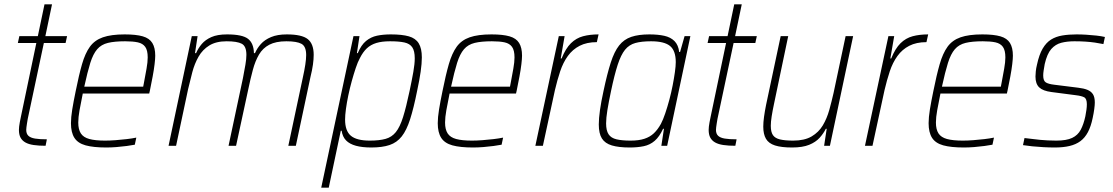

<svg xmlns="http://www.w3.org/2000/svg" viewBox="-20 -678 5175 893"><path d="M192 0Q160 0 136.5 -3.5Q113 -7 98 -15.5Q83 -24 75.5 -38Q68 -52 68 -74Q68 -81 69 -89.5Q70 -98 72 -109Q74 -120 77 -134L149 -478H63L70 -510H156L187 -658H222L191 -510H292L285 -478H184L109 -125Q107 -114 105.5 -104Q104 -94 103 -86.5Q102 -79 102 -74Q102 -56 112 -46.5Q122 -37 143 -33.5Q164 -30 198 -30Z M474 8Q414 8 378 -2Q342 -12 326 -37Q310 -62 310 -105Q310 -132 316 -169Q322 -206 332 -254Q347 -329 361.5 -379.5Q376 -430 398 -460.5Q420 -491 458.5 -504.5Q497 -518 560 -518Q613 -518 644 -509Q675 -500 688.5 -478Q702 -456 702 -419Q702 -405 699 -379.5Q696 -354 690 -322Q684 -290 677 -256L674 -243H365Q356 -199 350 -165.5Q344 -132 344 -108Q344 -76 356 -57.5Q368 -39 395.5 -31.5Q423 -24 469 -24Q491 -24 517.5 -26Q544 -28 569.5 -31Q595 -34 614 -38L607 -5Q592 -2 569.5 1Q547 4 522 6Q497 8 474 8ZM372 -275H646L650 -296Q656 -328 661.5 -358.5Q667 -389 667 -411Q667 -444 655.5 -460Q644 -476 621 -481Q598 -486 562 -486Q513 -486 482 -478.5Q451 -471 432 -449Q413 -427 400 -385.5Q387 -344 372 -275Z M764 0 872 -510H899L887 -431H892Q902 -454 918.5 -473.5Q935 -493 963 -505.5Q991 -518 1036 -518Q1107 -518 1133.5 -497.5Q1160 -477 1161 -431H1166Q1176 -454 1193.5 -473.5Q1211 -493 1240.5 -505.5Q1270 -518 1314 -518Q1384 -518 1411.5 -496Q1439 -474 1439 -423Q1439 -403 1435.5 -377.5Q1432 -352 1424 -320L1356 0H1321L1388 -315Q1396 -351 1400 -377.5Q1404 -404 1404 -422Q1404 -462 1382.5 -474Q1361 -486 1312 -486Q1263 -486 1232.5 -470Q1202 -454 1184.5 -424Q1167 -394 1156 -353Q1145 -312 1135 -264L1078 0H1043L1110 -315Q1117 -351 1121.5 -377.5Q1126 -404 1126 -423Q1126 -463 1104.5 -474.5Q1083 -486 1034 -486Q985 -486 953.5 -466.5Q922 -447 903.5 -414.5Q885 -382 874.5 -342.5Q864 -303 855 -264L799 0Z M1474 195 1624 -510H1652L1640 -431H1644Q1660 -469 1682.5 -487.5Q1705 -506 1733.5 -512Q1762 -518 1798 -518Q1850 -518 1881.5 -509Q1913 -500 1927.5 -476.5Q1942 -453 1942 -411Q1942 -383 1936.5 -344.5Q1931 -306 1920 -255Q1904 -175 1887.5 -123.5Q1871 -72 1848.5 -43.5Q1826 -15 1792 -3.5Q1758 8 1707 8Q1665 8 1635.5 0Q1606 -8 1589.5 -25Q1573 -42 1569 -70H1565L1509 195ZM1700 -24Q1744 -24 1773 -32Q1802 -40 1821 -63.5Q1840 -87 1854.5 -133Q1869 -179 1885 -255Q1896 -307 1902.5 -344Q1909 -381 1909 -407Q1909 -441 1897.5 -458Q1886 -475 1861 -480.5Q1836 -486 1794 -486Q1756 -486 1730 -478Q1704 -470 1686 -453Q1668 -436 1654 -408Q1644 -390 1634.5 -361.5Q1625 -333 1616 -300.5Q1607 -268 1600 -234.5Q1593 -201 1589 -171.5Q1585 -142 1585 -122Q1585 -69 1612 -46.5Q1639 -24 1700 -24Z M2180 8Q2120 8 2084 -2Q2048 -12 2032 -37Q2016 -62 2016 -105Q2016 -132 2022 -169Q2028 -206 2038 -254Q2053 -329 2067.5 -379.5Q2082 -430 2104 -460.5Q2126 -491 2164.5 -504.5Q2203 -518 2266 -518Q2319 -518 2350 -509Q2381 -500 2394.5 -478Q2408 -456 2408 -419Q2408 -405 2405 -379.5Q2402 -354 2396 -322Q2390 -290 2383 -256L2380 -243H2071Q2062 -199 2056 -165.5Q2050 -132 2050 -108Q2050 -76 2062 -57.5Q2074 -39 2101.5 -31.5Q2129 -24 2175 -24Q2197 -24 2223.5 -26Q2250 -28 2275.5 -31Q2301 -34 2320 -38L2313 -5Q2298 -2 2275.5 1Q2253 4 2228 6Q2203 8 2180 8ZM2078 -275H2352L2356 -296Q2362 -328 2367.5 -358.5Q2373 -389 2373 -411Q2373 -444 2361.5 -460Q2350 -476 2327 -481Q2304 -486 2268 -486Q2219 -486 2188 -478.5Q2157 -471 2138 -449Q2119 -427 2106 -385.5Q2093 -344 2078 -275Z M2470 0 2579 -510H2606L2588 -406H2592Q2611 -453 2635.5 -477Q2660 -501 2692 -509.5Q2724 -518 2764 -518L2756 -482Q2709 -482 2676 -465Q2643 -448 2621 -417.5Q2599 -387 2585.5 -346.5Q2572 -306 2561 -259L2505 0Z M2909 8Q2858 8 2826 -1.5Q2794 -11 2779.5 -34Q2765 -57 2765 -99Q2765 -127 2770.5 -166Q2776 -205 2787 -255Q2804 -335 2820.5 -386.5Q2837 -438 2859.5 -466.5Q2882 -495 2916 -506.5Q2950 -518 3000 -518Q3040 -518 3069.5 -511.5Q3099 -505 3117 -487Q3135 -469 3139 -436H3143L3164 -510H3191L3083 0H3056L3068 -79H3064Q3047 -42 3025 -23Q3003 -4 2974 2Q2945 8 2909 8ZM2913 -24Q2951 -24 2977 -32.5Q3003 -41 3021 -58Q3039 -75 3054 -102Q3064 -121 3074 -150.5Q3084 -180 3093 -213.5Q3102 -247 3108.5 -280.5Q3115 -314 3119 -342.5Q3123 -371 3123 -389Q3123 -442 3096.5 -464Q3070 -486 3008 -486Q2964 -486 2935 -478Q2906 -470 2887 -446.5Q2868 -423 2853 -377Q2838 -331 2822 -255Q2811 -203 2805 -166Q2799 -129 2799 -104Q2799 -71 2810.5 -53.5Q2822 -36 2847.5 -30Q2873 -24 2913 -24Z M3400 0Q3368 0 3344.5 -3.5Q3321 -7 3306 -15.5Q3291 -24 3283.5 -38Q3276 -52 3276 -74Q3276 -81 3277 -89.5Q3278 -98 3280 -109Q3282 -120 3285 -134L3357 -478H3271L3278 -510H3364L3395 -658H3430L3399 -510H3500L3493 -478H3392L3317 -125Q3315 -114 3313.5 -104Q3312 -94 3311 -86.5Q3310 -79 3310 -74Q3310 -56 3320 -46.5Q3330 -37 3351 -33.5Q3372 -30 3406 -30Z M3664 8Q3614 8 3584.5 -1.5Q3555 -11 3542.5 -32.5Q3530 -54 3530 -89Q3530 -109 3533.5 -134.5Q3537 -160 3543 -190L3611 -510H3646L3580 -195Q3573 -162 3569 -136.5Q3565 -111 3565 -93Q3565 -64 3575 -49.5Q3585 -35 3608 -29.5Q3631 -24 3669 -24Q3722 -24 3755 -43.5Q3788 -63 3807 -95Q3826 -127 3837 -166.5Q3848 -206 3857 -246L3913 -510H3948L3840 0H3813L3825 -79H3821Q3810 -57 3792 -37Q3774 -17 3743.5 -4.5Q3713 8 3664 8Z M4003 0 4112 -510H4139L4121 -406H4125Q4144 -453 4168.5 -477Q4193 -501 4225 -509.5Q4257 -518 4297 -518L4289 -482Q4242 -482 4209 -465Q4176 -448 4154 -417.5Q4132 -387 4118.5 -346.5Q4105 -306 4094 -259L4038 0Z M4463 8Q4403 8 4367 -2Q4331 -12 4315 -37Q4299 -62 4299 -105Q4299 -132 4305 -169Q4311 -206 4321 -254Q4336 -329 4350.5 -379.5Q4365 -430 4387 -460.5Q4409 -491 4447.5 -504.5Q4486 -518 4549 -518Q4602 -518 4633 -509Q4664 -500 4677.5 -478Q4691 -456 4691 -419Q4691 -405 4688 -379.5Q4685 -354 4679 -322Q4673 -290 4666 -256L4663 -243H4354Q4345 -199 4339 -165.5Q4333 -132 4333 -108Q4333 -76 4345 -57.5Q4357 -39 4384.5 -31.5Q4412 -24 4458 -24Q4480 -24 4506.5 -26Q4533 -28 4558.5 -31Q4584 -34 4603 -38L4596 -5Q4581 -2 4558.5 1Q4536 4 4511 6Q4486 8 4463 8ZM4361 -275H4635L4639 -296Q4645 -328 4650.5 -358.5Q4656 -389 4656 -411Q4656 -444 4644.5 -460Q4633 -476 4610 -481Q4587 -486 4551 -486Q4502 -486 4471 -478.5Q4440 -471 4421 -449Q4402 -427 4389 -385.5Q4376 -344 4361 -275Z M4886 8Q4861 8 4833.5 6.5Q4806 5 4781 2.5Q4756 0 4738 -3L4745 -36Q4765 -34 4783 -31.5Q4801 -29 4818 -27.5Q4835 -26 4853.5 -25Q4872 -24 4893 -24Q4940 -24 4966.5 -36.5Q4993 -49 5006.5 -74.5Q5020 -100 5028 -137Q5031 -153 5033 -167Q5035 -181 5035 -193Q5035 -219 5022.5 -225.5Q5010 -232 4985 -235L4870 -250Q4831 -255 4813.5 -271.5Q4796 -288 4796 -322Q4796 -331 4797.5 -346Q4799 -361 4803 -377Q4813 -424 4829.5 -452Q4846 -480 4868.5 -494Q4891 -508 4921 -513Q4951 -518 4987 -518Q5009 -518 5033 -516.5Q5057 -515 5079.5 -512.5Q5102 -510 5119 -506L5112 -473Q5093 -477 5072 -480Q5051 -483 5028 -484.5Q5005 -486 4977 -486Q4943 -486 4916 -479Q4889 -472 4869.5 -450Q4850 -428 4839 -380Q4836 -363 4834 -350Q4832 -337 4832 -327Q4832 -302 4844.5 -294.5Q4857 -287 4883 -284L4995 -270Q5021 -267 5038 -260Q5055 -253 5063.5 -239.5Q5072 -226 5072 -201Q5072 -190 5069.5 -171Q5067 -152 5062 -129Q5054 -90 5040 -63.5Q5026 -37 5005 -21.5Q4984 -6 4954.5 1Q4925 8 4886 8Z"/></svg>

Font: Saira SemiCondensed Thin
Style: Italic
Weight: 250
Width: 4
Italic angle: -12°
Designer: Hector Gatti with collaboration of the Omnibus-Type team
Foundry: Omnibus-Type
Version: Version 1.101